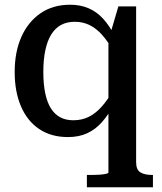

<svg xmlns="http://www.w3.org/2000/svg" viewBox="-20 -568 685 811"><path d="M347 223V171H368Q383 171 399 170Q415 169 426.5 166.5Q438 164 438 161V-417L445 -422L480 -541H555V117Q555 149 573 160Q591 171 623 171H626V223ZM276 -548Q320 -548 354.5 -533Q389 -518 415.5 -489Q442 -460 464 -417L460 -350Q436 -393 411.5 -420.5Q387 -448 358.5 -462Q330 -476 296 -476Q262 -476 237.5 -462.5Q213 -449 196.5 -422.5Q180 -396 171.5 -356Q163 -316 163 -264Q163 -213 171 -174.5Q179 -136 194.5 -111Q210 -86 233.5 -73Q257 -60 290 -60Q325 -60 354 -74Q383 -88 409.5 -117.5Q436 -147 461 -192L462 -128Q438 -83 410.5 -52Q383 -21 348 -5Q313 11 267 11Q196 11 145.5 -23Q95 -57 68.5 -119Q42 -181 42 -264Q42 -348 70 -411.5Q98 -475 150.5 -511.5Q203 -548 276 -548Z"/></svg>

Font: Roboto Serif SemiCondensed Medium
Style: Regular
Weight: 500
Width: 4
Designer: Greg Gazdowicz
Foundry: Commercial Type
Version: Version 1.007